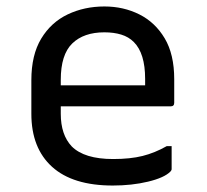

<svg xmlns="http://www.w3.org/2000/svg" viewBox="-20 -563 640 594"><path d="M303 -543Q362 -543 411 -518.5Q460 -494 489.5 -444.5Q519 -395 519 -318V-245Q519 -234 508 -234H168V-211Q168 -146 202 -110Q241 -71 330 -71Q383 -71 421 -80.5Q459 -90 496 -111H511V-40Q511 -36 507 -32Q488 -13 438 -1Q388 11 329 11Q205 11 141 -47Q77 -105 77 -211V-315Q77 -393 107.5 -443.5Q138 -494 189.5 -518.5Q241 -543 303 -543ZM303 -463Q239 -463 203.5 -428.5Q168 -394 168 -316V-299H429V-319Q429 -398 394 -433Q378 -449 355 -456Q332 -463 303 -463Z"/></svg>

Font: Recursive Sn Lnr St
Style: Regular
Weight: 400
Version: Version 1.079;hotconv 1.0.112;makeotfexe 2.5.65598; ttfautoh